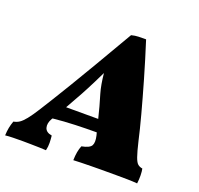

<svg xmlns="http://www.w3.org/2000/svg" viewBox="-156 -815 987 950"><g transform="rotate(20 337.0 -339.5)"><path d="M-36 3Q-35 -20 -31.5 -38Q-28 -56 -21 -75Q-4 -78 9.5 -87Q23 -96 40 -117Q57 -138 81 -176Q99 -205 123.5 -244Q148 -283 182.5 -340.5Q217 -398 265.5 -480Q314 -562 380 -676Q400 -681 417 -681.5Q434 -682 457 -682Q488 -585 514.5 -493.5Q541 -402 561.5 -325.5Q582 -249 594 -195Q606 -144 615 -118.5Q624 -93 634 -85Q644 -77 658 -75Q661 -62 661.5 -41Q662 -20 659 3Q639 1 607.5 0.5Q576 0 546 0Q516 0 500 0Q488 0 464.5 0Q441 0 414 0.5Q387 1 362.5 1.5Q338 2 323 3Q324 -44 337 -75Q379 -83 388 -100Q397 -117 389 -151Q387 -159 385 -166Q330 -166 272.5 -164Q215 -162 156 -156L153 -152Q137 -124 143.5 -102Q150 -80 181 -75Q183 -57 183.5 -37.5Q184 -18 179 3Q168 2 145 1.5Q122 1 97.5 0.5Q73 0 56 0Q31 0 5.5 0.5Q-20 1 -36 3ZM268 -354Q252 -323 234.5 -292.5Q217 -262 200 -231H369Q362 -261 353.5 -291.5Q345 -322 336 -352Q324 -393 318 -454Q304 -425 291 -399Q278 -373 268 -354Z"/></g></svg>

Font: Vollkorn Black
Style: Italic
Weight: 900
Italic angle: -11°
Designer: Friedrich Althausen
Foundry: Friedrich Althausen
Version: Version 5.000; ttfautohint (v1.8.3)